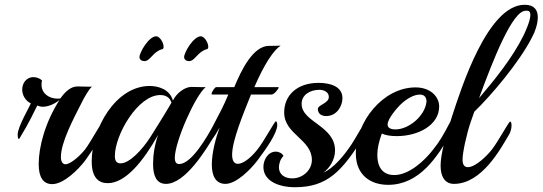

<svg xmlns="http://www.w3.org/2000/svg" viewBox="-20 -764 2272 804"><path d="M409 -203C416 -215 419 -229 419 -239C419 -249 416 -257 412 -257C407 -257 360 -169 336 -138C307 -102 272 -77 255 -76C242 -76 235 -88 235 -106C235 -167 285 -262 325 -340C332 -354 353 -392 365 -401C362 -401 359 -401 355 -401C340 -401 315 -402 304 -402C276 -402 252 -379 233 -352C229 -351 225 -351 221 -351C186 -351 154 -372 154 -409C154 -415 154 -421 156 -427C148 -435 134 -441 120 -441C89 -441 73 -414 73 -389C73 -367 85 -343 109 -331C105 -319 54 -233 54 -201C54 -190 56 -182 59 -182C60 -182 61 -183 62 -185C102 -250 125 -300 136 -322C143 -319 151 -317 159 -317C183 -317 209 -329 229 -345C168 -250 142 -147 142 -77C142 -23 160 7 199 7C247 7 309 -55 336 -91C363 -128 389 -170 409 -203Z M881 -201C888 -213 891 -227 891 -238C891 -248 889 -255 885 -255C883 -255 881 -253 878 -248C846 -187 781 -77 730 -77C718 -77 712 -86 712 -103C712 -170 797 -363 841 -399C838 -399 835 -399 831 -399C816 -399 792 -400 781 -400C754 -400 719 -374 704 -343C691 -391 641 -404 607 -404C465 -404 364 -227 364 -89C364 -20 393 3 431 3C506 3 580 -89 642 -199C627 -156 621 -114 621 -77C621 -30 634 6 675 6C756 6 843 -137 881 -201ZM698 -334C694 -327 668 -282 609 -189C575 -136 522 -80 485 -80C468 -80 461 -90 461 -111C461 -199 557 -366 651 -366C673 -366 691 -357 698 -334ZM846 -558C851 -559 852 -563 852 -569C852 -585 836 -612 821 -612C790 -612 751 -544 751 -525C751 -514 761 -508 772 -508C796 -508 808 -548 846 -558ZM659 -558C664 -559 665 -563 665 -569C665 -585 649 -612 634 -612C603 -612 564 -544 564 -525C564 -514 574 -508 585 -508C609 -508 621 -548 659 -558Z M1155 -573C1150 -572 1121 -572 1107 -572C1039 -572 990 -469 961 -399H885C880 -399 866 -379 866 -371C866 -369 867 -368 869 -368H936C898 -274 847 -206 847 -169C847 -163 848 -160 851 -160C854 -160 878 -190 899 -229V-228C884 -187 867 -126 867 -74C867 -30 882 6 924 6C970 6 1030 -55 1058 -92C1096 -143 1140 -205 1141 -240C1141 -249 1139 -256 1135 -256C1130 -256 1084 -170 1058 -138C1029 -101 997 -78 976 -78C962 -78 952 -89 952 -116C952 -175 998 -286 1031 -368H1117C1128 -368 1147 -392 1147 -398C1147 -398 1147 -399 1146 -399H1045C1089 -501 1127 -554 1155 -573Z M1509 -203C1516 -215 1519 -229 1519 -240C1519 -250 1517 -257 1513 -257C1508 -257 1468 -183 1453 -161C1422 -114 1378 -60 1334 -41C1359 -59 1383 -94 1383 -134C1383 -238 1243 -252 1243 -329C1243 -366 1277 -388 1318 -388C1334 -388 1357 -380 1357 -358C1357 -331 1311 -325 1311 -308C1311 -287 1327 -278 1346 -278C1389 -278 1414 -318 1414 -353C1414 -402 1363 -417 1314 -417C1223 -417 1170 -364 1170 -293C1170 -201 1286 -181 1286 -94C1286 -52 1248 -17 1204 -17C1169 -17 1148 -36 1148 -63C1148 -77 1153 -97 1167 -111C1163 -121 1149 -129 1135 -129C1101 -129 1083 -93 1083 -65C1083 -6 1147 20 1215 20C1350 20 1414 -45 1509 -203Z M1867 -203C1875 -216 1878 -232 1878 -244C1878 -253 1875 -260 1872 -260C1870 -260 1868 -258 1865 -253C1834 -194 1821 -172 1794 -138C1758 -91 1693 -31 1631 -31C1581 -31 1560 -66 1560 -115C1560 -142 1567 -173 1579 -205C1592 -198 1615 -194 1641 -194C1733 -194 1819 -241 1819 -318C1819 -360 1782 -398 1720 -398C1583 -398 1470 -253 1470 -122C1470 -27 1536 10 1605 10C1737 10 1811 -107 1867 -203ZM1766 -339C1761 -281 1694 -222 1635 -222C1620 -222 1603 -227 1603 -242C1603 -268 1645 -314 1655 -324C1681 -350 1713 -368 1738 -368C1759 -368 1766 -354 1766 -339Z M2209 -610C2220 -630 2232 -663 2232 -692C2232 -720 2219 -744 2177 -744C2022 -744 1912 -396 1873 -277C1847 -197 1825 -120 1825 -70C1825 -23 1844 6 1881 6C1998 6 2077 -142 2112 -201C2119 -213 2122 -228 2122 -239C2122 -249 2120 -255 2116 -255C2111 -255 2065 -170 2040 -138C2023 -116 1973 -64 1939 -64C1926 -64 1917 -73 1917 -94C1916 -123 1935 -206 1950 -250L1966 -296C2033 -360 2156 -504 2209 -610ZM2188 -719C2197 -719 2201 -712 2201 -702C2201 -675 2177 -626 2173 -617C2127 -523 2053 -432 1986 -353C2044 -511 2125 -719 2181 -719Z"/></svg>

Font: Playball
Style: Regular
Weight: 400
Designer: Robert E. Leuschke
Foundry: Robert E. Leuschke
Version: Version 1.001